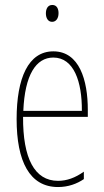

<svg xmlns="http://www.w3.org/2000/svg" viewBox="-20 -744 420 774"><path d="M191 -724C171 -724 165 -706 165 -690C165 -672 173 -656 190 -656C206 -656 216 -670 216 -691C216 -707 210 -724 191 -724ZM195 -537C94 -537 47 -429 47 -264C47 -94 99 10 214 10C255 10 290 -3 318 -22V-52C283 -27 249 -15 214 -15C119 -15 72 -106 73 -273H334V-301C334 -421 300 -537 195 -537ZM195 -512C278 -512 311 -414 310 -297H74C80 -442 125 -512 195 -512Z"/></svg>

Font: Noto Sans Devanagari UI ExtraCondensed Thin
Style: Regular
Weight: 100
Width: 2
Designer: Jelle Bosma - Monotype Design Team
Foundry: Monotype Imaging Inc.
Version: Version 2.004